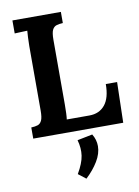

<svg xmlns="http://www.w3.org/2000/svg" viewBox="-104 -768 812 1120"><g transform="rotate(-10 302.0 -208.0)"><path d="M50 0V-66Q73 -67 88.5 -72Q104 -77 112.5 -95Q121 -113 121 -153V-536Q121 -563 122.5 -588Q124 -613 125 -626Q109 -625 85 -624.5Q61 -624 50 -623V-700H337V-634Q315 -633 299 -628Q283 -623 274.5 -605.5Q266 -588 266 -547V-164Q266 -137 265 -113Q264 -89 262 -76H396Q455 -76 488.5 -117Q522 -158 522 -240H589L583 0ZM315 284 270 249Q304 191 310.5 147Q317 103 303 54L393 36Q414 70 414 108Q414 152 386.5 197.5Q359 243 315 284Z"/></g></svg>

Font: Lora
Style: Bold
Weight: 700
Designer: Olga Karpushina, Alexei Vanyashin (Cyrillic)
Foundry: Cyreal
Version: Version 3.006; ttfautohint (v1.8.4.7-5d5b);gftools[0.9.30]